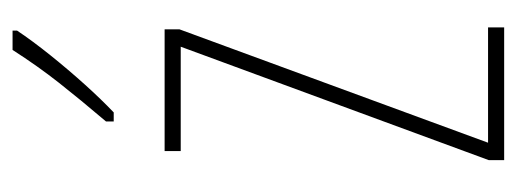

<svg xmlns="http://www.w3.org/2000/svg" viewBox="-272 -530 803 298"><g transform="rotate(-90 129.0 -381.5)"><path d="M235 0H29V-24L205 -502H43V-527H232V-504L56 -25H235ZM230 -756Q214 -732 191.5 -704Q169 -676 146 -650.5Q123 -625 103 -606H89V-618Q123 -658 149 -691Q175 -724 200 -763H230Z"/></g></svg>

Font: Noto Sans Hebrew ExtraCondensed Thin
Style: Regular
Weight: 100
Width: 2
Designer: Monotype Design Team
Foundry: Monotype Imaging Inc.
Version: Version 2.004; ttfautohint (v1.8.4.7-5d5b)